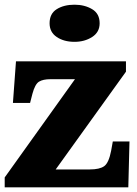

<svg xmlns="http://www.w3.org/2000/svg" viewBox="-20 -797 582 817"><path d="M0 0V-42L299 -460H195Q163 -460 146 -449.5Q129 -439 118 -398L108 -359H35L48 -536H516V-492L217 -76H362Q404 -76 423.5 -90Q443 -104 453 -156L460 -195H531L526 0ZM297 -619Q252 -619 221.5 -639.5Q191 -660 191 -698Q191 -739 221.5 -758Q252 -777 297 -777Q340 -777 372 -758Q404 -739 404 -698Q404 -660 372 -639.5Q340 -619 297 -619Z"/></svg>

Font: Noto Serif Myanmar Black
Style: Regular
Weight: 900
Designer: Ben Mitchell and the Monotype Design Team
Foundry: Monotype Imaging Inc.
Version: Version 2.106; ttfautohint (v1.8.4.7-5d5b)